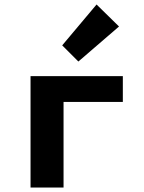

<svg xmlns="http://www.w3.org/2000/svg" viewBox="-20 -835 640 855"><path d="M116 0V-496H527V-381H263V0ZM329 -561 257 -633 410 -815 510 -717Z"/></svg>

Font: Source Code Pro
Style: Bold
Weight: 700
Monospace: yes
Designer: Paul D. Hunt, Teo Tuominen
Foundry: Adobe Systems Incorporated
Version: Version 2.030;PS 1.000;hotconv 16.6.51;makeotf.lib2.5.65220